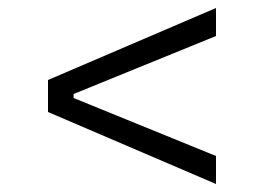

<svg xmlns="http://www.w3.org/2000/svg" viewBox="-20 -590 660 480"><path d="M520 -130 100 -310V-390L520 -570V-500L164 -355V-345L520 -200Z"/></svg>

Font: Space Grotesk Light Light
Style: Regular
Weight: 300
Version: Version 2.000